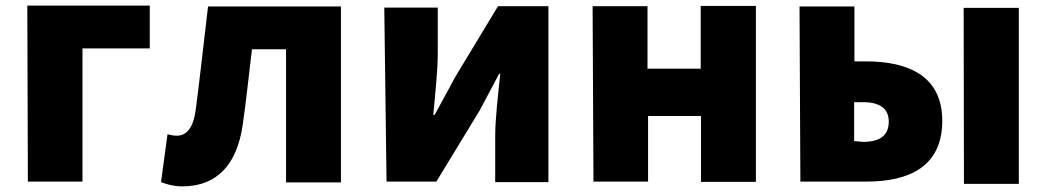

<svg xmlns="http://www.w3.org/2000/svg" viewBox="-20 -595 3725 682"><path d="M79 50H273V-423H512V-575H77Z M552 52C576 61 599 67 628 67C752 67 822 -12 842 -151C855 -239 864 -331 875 -420H996V53H1191V-572H719C704 -449 691 -324 675 -203C666 -138 641 -113 608 -113C595 -113 585 -116 575 -118Z M1353 50H1530L1684 -203C1703 -238 1733 -296 1753 -333H1757C1749 -256 1739 -173 1739 -111V52H1928V-573H1749L1596 -320C1577 -283 1544 -225 1524 -187H1519C1526 -262 1535 -345 1535 -406V-568H1345Z M2088 50H2282V-183H2470V51H2665V-574H2469V-351H2280V-573H2085Z M2823 50H3058C3209 50 3327 -3 3327 -166C3327 -324 3208 -377 3056 -377H3015V-572H2820ZM3014 -94V-232H3047C3108 -232 3137 -207 3137 -163C3137 -115 3107 -91 3045 -91ZM3404 58H3599V-567H3403Z"/></svg>

Font: GenEiGothic-pro-Heavy
Style: Bold
Weight: 900
Designer: Ryoko NISHIZUKA (kana & ideographs); Paul D. Hunt (Latin, Greek & Cyrillic); Wenlong ZHANG (bopomofo); Sandoll Communica
Foundry: Adobe Systems Incorporated; o_tamon
Version: Version 1.000.140830